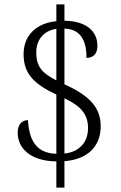

<svg xmlns="http://www.w3.org/2000/svg" viewBox="-20 -780 553 879"><path d="M238 -41V79H275V-42C376 -50 441 -105 441 -202C441 -284 395 -340 275 -394V-649C357 -647 376 -582 376 -515C408 -515 426 -534 426 -571C426 -631 382 -684 275 -685V-760H238V-683C148 -674 88 -620 88 -532C88 -445 132 -397 238 -347V-76C143 -78 113 -143 108 -230C77 -230 61 -206 61 -173C61 -104 115 -43 238 -41ZM238 -648V-412C176 -444 146 -472 146 -540C146 -596 178 -639 238 -648ZM275 -77V-330C354 -293 383 -254 383 -193C383 -130 344 -84 275 -77Z"/></svg>

Font: Noto Serif Devanagari SemiCondensed Light
Style: Regular
Weight: 300
Width: 4
Designer: Universal Thirst, Indian Type Foundry and the Monotype Design Team
Foundry: Monotype Imaging Inc.
Version: Version 2.004